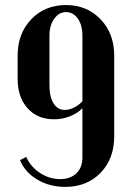

<svg xmlns="http://www.w3.org/2000/svg" viewBox="-20 -730 522 760"><path d="M432.1 -509.8V-190.9Q432.1 -101.6 378.2 -45.9Q324.2 9.8 237.8 9.8Q176.3 9.8 127.4 -19.3Q78.6 -48.3 59.1 -96.2L84 -108.9Q100.6 -70.3 137.9 -45.7Q175.3 -21 217.8 -21Q258.3 -21 282.2 -43.9Q306.2 -66.9 306.2 -106V-301.8Q288.1 -282.2 257.6 -270Q227.1 -257.8 193.8 -257.8Q128.4 -257.8 89.1 -301.5Q49.8 -345.2 49.8 -418V-509.8Q49.8 -597.7 103.8 -653.8Q157.7 -710 241.2 -710Q324.2 -710 378.2 -653.6Q432.1 -597.2 432.1 -509.8ZM306.2 -329.1V-589.8Q306.2 -630.4 288.1 -656.2Q270 -682.1 241.2 -682.1Q213.4 -682.1 194.6 -655.8Q175.8 -629.4 175.8 -589.8V-393.1Q175.8 -346.7 191.9 -320.8Q208 -294.9 236.8 -294.9Q254.4 -294.9 273.4 -304.4Q292.5 -314 306.2 -329.1Z"/></svg>

Font: Moniqa Black Heading
Style: Regular
Weight: 900
Designer: Rajesh Rajput
Foundry: Rajesh Rajput
Version: Version 1.000